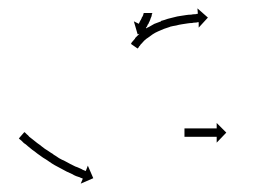

<svg xmlns="http://www.w3.org/2000/svg" viewBox="-20 -587 639 459"><path d="M344 -556Q344 -556 344 -556Q344 -556 344 -555Q344 -555 344 -555Q344 -555 344 -555Q344 -555 344 -554Q344 -554 344 -554Q344 -554 343 -554Q343 -554 343 -554Q343 -554 343 -554Q343 -553 343 -552Q343 -552 343 -552Q343 -552 343 -551Q343 -551 343 -551Q343 -551 343 -551Q343 -550 342 -549Q342 -549 342 -549Q342 -549 342 -549Q342 -549 342 -549Q342 -549 342 -549Q342 -547 342 -546Q342 -546 341.5 -546Q341 -546 341 -546Q341 -546 341 -546Q341 -546 341 -546Q341 -544 340 -543Q340 -543 340 -543Q340 -543 340 -543Q340 -543 340 -543Q340 -543 340 -543Q340 -541 339 -540Q339 -540 339 -540Q339 -540 339 -540Q339 -540 339 -540Q339 -540 339 -540Q338 -538 338 -537Q338 -537 338 -537Q338 -537 338 -537Q338 -537 338 -537Q338 -537 338 -537Q337 -535 336 -533Q336 -533 336 -533Q336 -533 336 -533Q336 -533 336 -533Q336 -533 336 -533Q335 -532 335 -530Q334 -529 333 -528Q332 -526 332 -525Q331 -524 331 -523Q330 -522 330 -522Q330 -521 329 -521Q329 -521 329 -520L341 -514L309 -505L300 -536L312 -530Q312 -530 312 -530Q312 -531 312 -531Q313 -532 313 -533Q314 -534 314 -535Q315 -536 315 -537Q316 -538 317 -540Q317 -541 318 -542Q318 -542 318 -542Q318 -542 318 -542Q318 -542 318 -542Q318 -542 318 -542Q319 -544 319 -545Q319 -545 319 -545Q319 -545 319 -545Q319 -545 319 -545Q319 -545 319 -545Q320 -546 321 -548Q321 -548 321 -548Q321 -548 321 -548Q321 -548 321 -548Q321 -548 321 -548Q321 -549 322 -550Q322 -550 322 -550Q322 -550 322 -550Q322 -550 322 -550Q322 -550 322 -550Q322 -552 323 -553Q323 -553 323 -553Q323 -553 323 -553Q323 -553 323 -553Q323 -553 323 -553Q323 -554 323 -555Q323 -555 323 -554.5Q323 -554 323 -554Q323 -554 323 -554Q323 -554 323 -554Q323 -555 324 -556Q324 -556 324 -556Q324 -556 324 -556Q324 -556 324 -556Q324 -556 324 -556Q324 -556 324 -556Q324 -556 324 -556Q324 -556 324 -556Q324 -556 324 -556Q324 -556 324 -556Q324 -556 324 -556Q324 -556 324 -556Q324 -556 324 -556Q324 -556 324 -556Q324 -556 324 -556Q324 -556 324 -556H344Q344 -556 344 -556ZM294 -483Q294 -483 294 -483.5Q294 -484 294 -484Q294 -484 294 -484Q294 -484 294 -484Q295 -486 297 -488Q297 -488 297 -488Q297 -488 297 -488Q297 -488 297 -488Q297 -488 297 -488Q300 -492 303 -495Q303 -495 303 -495Q303 -495 303 -496Q303 -496 303 -496Q303 -496 303 -496Q307 -500 311 -504Q311 -504 311 -504Q311 -504 311 -504Q311 -504 311 -504Q311 -504 311 -504Q316 -509 322 -513Q322 -513 322 -513Q322 -513 322 -513Q322 -513 322 -513Q322 -513 322 -513Q328 -518 334 -522Q334 -522 334.5 -522Q335 -522 335 -522Q335 -522 335 -522Q335 -522 335 -522Q342 -526 349 -530Q349 -530 349 -530Q349 -530 349 -530Q349 -530 349 -530Q349 -530 349 -530Q357 -533 365 -536Q365 -536 365 -536.5Q365 -537 365 -537Q365 -537 365 -537Q365 -537 365 -537Q373 -539 381 -542Q381 -542 381 -542Q381 -542 381 -542Q381 -542 381 -542Q381 -542 381 -542Q389 -544 397 -546Q397 -546 397 -546Q397 -546 397 -546Q397 -546 397 -546Q397 -546 397 -546Q404 -548 412 -549Q412 -549 412 -549Q412 -549 412 -549Q412 -549 412 -549Q412 -549 412 -549Q419 -550 425 -551Q425 -551 425 -551Q425 -551 425 -551Q425 -551 425 -551Q425 -551 425 -551Q431 -552 437 -552Q437 -552 437 -552Q437 -552 437 -552Q437 -552 437 -552Q437 -552 437 -552Q441 -553 445 -553Q445 -553 445.5 -553Q446 -553 446 -553Q446 -553 446 -553Q446 -553 446 -553Q449 -553 451 -554Q452 -554 453 -554L452 -567L477 -545L455 -521V-534Q454 -534 453 -534Q450 -533 447 -533Q447 -533 447 -533Q447 -533 447 -533Q447 -533 447 -533Q447 -533 447 -533Q443 -533 439 -532Q439 -532 439 -532Q439 -532 439 -532Q439 -532 439 -532Q439 -532 439 -532Q434 -532 428 -531Q428 -531 428 -531Q428 -531 428 -531Q428 -531 428 -531Q428 -531 428 -531Q422 -530 415 -529Q415 -529 415 -529Q415 -529 415 -529Q415 -529 415 -529Q415 -529 415 -529Q408 -528 401 -526Q401 -526 401 -526Q401 -526 401 -526Q401 -526 401 -526Q401 -526 401 -526Q394 -525 386 -523Q386 -523 386.5 -523Q387 -523 387 -523Q387 -523 387 -523Q387 -523 387 -523Q379 -520 372 -518Q372 -518 372 -518Q372 -518 372 -518Q372 -518 372 -518Q372 -518 372 -518Q365 -515 358 -512Q358 -512 358 -512Q358 -512 358 -512Q358 -512 358 -512Q358 -512 358 -512Q351 -509 345 -505Q345 -505 345 -505Q345 -505 345 -505Q345 -505 345 -505Q345 -505 345 -505Q339 -501 334 -497Q334 -497 334 -497Q334 -497 334 -497Q334 -497 334 -497Q334 -497 334 -497Q329 -494 325 -490Q325 -490 325 -490Q325 -490 325 -490Q325 -490 325 -490Q325 -490 325 -490Q321 -486 318 -482Q318 -482 318 -482Q318 -482 318 -482Q318 -482 318 -482.5Q318 -483 318 -483Q315 -479 313 -476Q313 -476 313 -476Q313 -476 313 -476Q313 -476 313 -476.5Q313 -477 313 -477Q312 -474 310 -472Q310 -472 310 -472Q310 -472 310 -472Q310 -472 310 -472Q310 -472 310 -472Q310 -472 309 -471L293 -482Q293 -483 294 -483ZM40 -270Q42 -268 44 -266Q47 -264 50 -260Q50 -260 50 -260Q50 -260 50 -260Q50 -260 50 -260Q50 -260 50 -260Q54 -257 59 -253Q59 -253 59 -253Q59 -253 59 -253Q59 -253 59 -253Q59 -253 59 -253Q64 -249 69 -245Q69 -245 69 -245Q69 -245 69 -245Q69 -245 69 -245Q69 -245 69 -245Q75 -241 81 -236Q81 -236 81 -236Q81 -236 81 -236Q81 -236 81 -236Q81 -236 81 -236Q87 -231 94 -227Q94 -227 94 -227Q94 -227 94 -227Q94 -227 94 -227Q94 -227 94 -227Q101 -222 108 -218Q108 -218 108 -218Q108 -218 108 -218Q108 -218 107.5 -218Q107 -218 107 -218Q114 -214 121 -209Q121 -209 121 -209Q121 -209 121 -209Q121 -209 121 -209Q121 -209 121 -209Q128 -205 135 -202Q135 -202 135 -202Q135 -202 135 -202Q135 -202 135 -202Q135 -202 135 -202Q142 -198 148 -195Q148 -195 148 -195Q148 -195 148 -195Q148 -195 148 -195Q148 -195 148 -195Q154 -192 160 -189Q160 -189 160 -189Q160 -189 160 -189Q160 -189 160 -189Q160 -189 160 -189Q166 -187 170 -185Q170 -185 170 -185Q170 -185 170 -185Q170 -185 170 -185Q170 -185 170 -185Q175 -183 178 -181Q178 -181 178 -181Q178 -181 178 -181Q178 -181 178 -181Q178 -181 178 -181Q181 -180 183 -179Q184 -179 185 -178L190 -191L203 -161L173 -148L178 -160Q177 -160 176 -161Q174 -161 171 -163Q171 -163 171 -163Q171 -163 171 -163Q171 -163 171 -163Q171 -163 171 -163Q167 -164 162 -166Q162 -166 162 -166Q162 -166 162 -166Q162 -166 162 -166Q162 -166 162 -166Q157 -168 152 -171Q152 -171 152 -171Q152 -171 152 -171Q152 -171 152 -171Q152 -171 152 -171Q146 -174 139 -177Q139 -177 139 -177Q139 -177 139 -177Q139 -177 139 -177Q139 -177 139 -177Q133 -180 126 -184Q126 -184 126 -184Q126 -184 126 -184Q126 -184 126 -184Q126 -184 126 -184Q119 -188 111 -192Q111 -192 111 -192Q111 -192 111 -192Q111 -192 111 -192Q111 -192 111 -192Q104 -196 97 -201Q97 -201 97 -201Q97 -201 97 -201Q97 -201 97 -201Q97 -201 97 -201Q90 -206 83 -210Q83 -210 83 -210Q83 -210 83 -210Q83 -210 83 -210Q83 -210 83 -210Q76 -215 69 -220Q69 -220 69 -220Q69 -220 69 -220Q69 -220 69 -220Q69 -220 69 -220Q63 -225 57 -229Q57 -229 57 -229Q57 -229 57 -229Q57 -229 57 -229Q57 -229 57 -229Q51 -234 46 -238Q46 -238 46 -238Q46 -238 46 -238Q46 -238 46 -238Q46 -238 46 -238Q42 -242 37 -245Q37 -245 37 -245Q37 -245 37 -245Q37 -245 37 -245Q37 -245 37 -245Q34 -248 31 -251Q28 -253 26 -255Q26 -256 25 -256L38 -271Q39 -271 40 -270ZM422 -280Q422 -280 422.5 -280Q423 -280 424 -280Q425 -280 426 -280Q427 -280 428 -280Q429 -280 430.5 -280Q432 -280 433 -280Q434 -280 435.5 -280Q437 -280 439 -280Q440 -280 441.5 -280Q443 -280 445 -280Q447 -280 448.5 -280Q450 -280 452 -280Q454 -280 455.5 -280Q457 -280 459 -280Q461 -280 463 -280Q465 -280 466 -280Q468 -280 470 -280Q472 -280 473 -280Q475 -280 476.5 -280Q478 -280 480 -280Q481 -280 482.5 -280Q484 -280 486 -280Q487 -280 488 -280Q489 -280 491 -280Q492 -280 493 -280Q494 -280 495 -280Q495 -280 495.5 -280Q496 -280 497 -280Q497 -280 497.5 -280Q498 -280 498 -280V-293L521 -270L498 -246V-260Q498 -260 497.5 -260Q497 -260 497 -260Q496 -260 495.5 -260Q495 -260 495 -260Q494 -260 493 -260Q492 -260 491 -260Q489 -260 488 -260Q487 -260 486 -260Q484 -260 482.5 -260Q481 -260 480 -260Q478 -260 476.5 -260Q475 -260 473 -260Q472 -260 470 -260Q468 -260 466 -260Q465 -260 463 -260Q461 -260 459 -260Q457 -260 455.5 -260Q454 -260 452 -260Q450 -260 448.5 -260Q447 -260 445 -260Q443 -260 441.5 -260Q440 -260 439 -260Q437 -260 435.5 -260Q434 -260 433 -260Q432 -260 430.5 -260Q429 -260 428 -260Q427 -260 426 -260Q425 -260 424 -260Q423 -260 422.5 -260Q422 -260 422 -260Q421 -260 421 -260Q421 -260 421 -260V-280Q421 -280 421 -280Q421 -280 422 -280Z"/></svg>

Font: FRB American Cursive Just Arrows Thin
Style: Italic
Weight: 100
Italic angle: -25°
Version: Version 2.0;Modular Font Editor K font №1